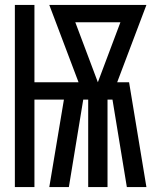

<svg xmlns="http://www.w3.org/2000/svg" viewBox="-20 -755 640 775"><path d="M40 0V-735H119V-423H297L179 -735H571L453 -423H501L571 0H492L434 -353H414V0H336V-353H316L258 0H179L238 -353H119V0ZM375 -423 466 -665H284Z"/></svg>

Font: Iosevka Mono
Style: Regular
Weight: 400
Designer: Belleve Invis
Foundry: Belleve Invis
Version: Version 11.1.1